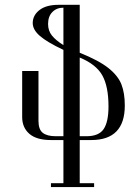

<svg xmlns="http://www.w3.org/2000/svg" viewBox="-20 -586 567 782"><path d="M304.7 -371.1Q382.8 -339.8 421.9 -308.6Q460.9 -277.3 474.6 -242.2Q488.3 -207 488.3 -156.2Q488.3 -15.6 351.6 -15.6H304.7V160.2H363.3V175.8H187.5V160.2H238.3V-15.6H187.5Q128.9 -15.6 99.6 -41Q70.3 -66.4 70.3 -109.4V-296.9H136.7V-93.8Q136.7 -58.6 154.3 -44.9Q171.9 -31.2 207 -31.2H238.3V-382.8Q171.9 -414.1 142.6 -439.5Q113.3 -464.8 113.3 -492.2Q113.3 -523.4 140.6 -544.9Q168 -566.4 218.8 -566.4H304.7ZM238.3 -402.3V-554.7Q210.9 -554.7 193.4 -537.1Q175.8 -519.5 175.8 -488.3Q175.8 -460.9 191.4 -441.4Q207 -421.9 238.3 -402.3ZM304.7 -31.2H332Q382.8 -31.2 402.3 -60.5Q421.9 -89.8 421.9 -152.3Q421.9 -234.4 396.5 -279.3Q371.1 -324.2 304.7 -351.6Z"/></svg>

Font: 和音 by 宁静之雨，公众号njzyshare
Style: Regular
Weight: 400
Designer: Steve Matteson
Foundry: Ascender Corporation
Version: Version 6.00;June 8, 2018;FontCreator 11.0.0.2388 32-bit